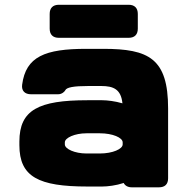

<svg xmlns="http://www.w3.org/2000/svg" viewBox="-20 -782 798 817"><path d="M541 15.1H656.2C681.6 15.1 695.3 2 695.3 -23.4V-320.3C695.3 -533.2 613.3 -574.2 419.4 -574.2H347.2C171.9 -574.2 89.8 -541.5 74.2 -421.4C70.8 -395.5 85.9 -380.9 111.8 -380.9H227.5C244.6 -380.9 255.9 -393.6 257.8 -397.9C263.2 -410.2 293 -416 355.5 -416H411.1C462.9 -416 495.1 -401.9 501 -342.3C470.2 -351.6 435.1 -355.5 415 -355.5H351.6C144.5 -355.5 62.5 -314.5 62.5 -179.7V-164.1C62.5 -29.3 144.5 11.7 351.6 11.7H415C438 11.7 474.1 7.3 506.3 -3.4C512.2 8.3 524.4 15.1 541 15.1ZM405.3 -128.9H347.7C298.8 -128.9 255.9 -147.9 255.9 -167.5V-176.3C255.9 -195.8 298.8 -214.8 347.7 -214.8H405.3C459 -214.8 502 -196.3 502 -176.3V-167.5C502 -147.9 459 -128.9 405.3 -128.9ZM230.5 -621.1H527.3C552.7 -621.1 566.4 -634.8 566.4 -660.2V-722.7C566.4 -748 552.7 -761.7 527.3 -761.7H230.5C205.1 -761.7 191.4 -748 191.4 -722.7V-660.2C191.4 -634.8 205.1 -621.1 230.5 -621.1Z"/></svg>

Font: Gyrotrope Black
Style: Regular
Weight: 900
Designer: David Moles
Version: Version 1.003;Glyphs 3.3.1 (3343)